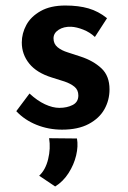

<svg xmlns="http://www.w3.org/2000/svg" viewBox="-20 -461 465 696"><path d="M205 9Q156 9 112.5 -8.5Q69 -26 39 -58L87 -122Q115 -96 143 -83Q171 -70 195 -70Q223 -70 243.5 -80.5Q264 -91 264 -115Q264 -135 250 -146.5Q236 -158 214 -165.5Q192 -173 168 -180Q113 -197 86 -230.5Q59 -264 59 -307Q59 -340 75.5 -370.5Q92 -401 127.5 -421Q163 -441 217 -441Q265 -441 301 -430.5Q337 -420 368 -395L324 -327Q306 -344 282 -353.5Q258 -363 238 -364Q211 -365 192.5 -353Q174 -341 174 -322Q174 -302 188.5 -290Q203 -278 226 -271Q249 -264 272 -256Q318 -241 347.5 -213.5Q377 -186 377 -137Q377 -98 358.5 -65Q340 -32 301.5 -11.5Q263 9 205 9ZM180 215 122 176Q145 155 154.5 116Q164 77 158 40L259 41Q264 69 256 102.5Q248 136 228.5 166.5Q209 197 180 215Z"/></svg>

Font: Reem Kufi Fun Medium
Style: Regular
Weight: 500
Designer: Khaled Hosny
Version: Version 1.005